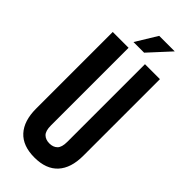

<svg xmlns="http://www.w3.org/2000/svg" viewBox="-273 -891 944 944"><g transform="rotate(45 199.0 -419.5)"><path d="M145 -700V-160Q145 -122 160.5 -107Q176 -92 202 -92Q228 -92 243.5 -107Q259 -122 259 -160V-700H363V-167Q363 -82 321.5 -36.5Q280 9 199 9Q118 9 76.5 -36.5Q35 -82 35 -167V-700ZM318 -848 216 -737H142L210 -848Z"/></g></svg>

Font: BebasNeueW01-Regular
Style: Regular
Weight: 400
Designer: Ryoichi Tsunekawa
Foundry: Ryoichi Tsunekawa
Version: Version 1.30